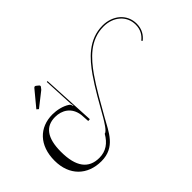

<svg xmlns="http://www.w3.org/2000/svg" viewBox="-112 -1019 1350 1350"><g transform="rotate(-45 562.5 -344.0)"><path d="M316 -692C313 -694 310 -696 307 -696C303 -696 300 -694 297 -691L200 -574L214 -562L321 -646L333 -661C335 -664 337 -666 337 -669C337 -673 336 -676 332 -679ZM400 -258 417 -259 396 -659 388 -658 399 -435C399.7 -421 402 -417 404 -410L400 -409C397 -419 394 -427 386 -433C349 -458 297 -469 255 -469C124 -469 35 -379 35 -228C35 -81 128 8 266 8C405 8 446.9 -102 499.7 -195.2C546.1 -277 608.4 -388.6 660.4 -462.2C724.6 -553.1 810.1 -651.8 945.7 -651.8C1041 -651.8 1115.2 -591 1115.2 -500.7C1115.2 -449.9 1091.6 -415.8 1062.9 -393.5L1069.1 -385.6C1099.6 -409.3 1125.2 -446.4 1125.2 -500.7C1125.2 -597.5 1045.1 -661.8 945.7 -661.8C804.6 -661.8 716.5 -559.1 652.3 -468C599.8 -393.6 537.2 -281.7 491 -200.1C476.1 -175 439 -113 419 -113C385 -53 338 -19 272 -19C167 -19 111 -90 111 -241C111 -378 161 -443 255 -443C321 -443 385 -408 396 -321Z"/></g></svg>

Font: FoglihtenNo04
Style: Regular
Weight: 500
Designer: gluk (gluksza@wp.pl)
Foundry: gluk (gluksza@wp.pl)
Version: Version 0.70